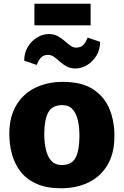

<svg xmlns="http://www.w3.org/2000/svg" viewBox="-20 -1004 665 1032"><path d="M308 8Q231 8 177.2 -15.8Q123.5 -39.5 91 -81Q58.5 -122.5 44 -176.2Q29.5 -230 30 -290Q31.5 -379 68.5 -440Q105.5 -501 170 -532.5Q234.5 -564 318 -564Q421 -564 482.2 -523Q543.5 -482 570 -414.5Q596.5 -347 595 -267Q594 -177.5 557.2 -116.2Q520.5 -55 456 -23.5Q391.5 8 308 8ZM312 -117Q365.5 -117 386.2 -156.2Q407 -195.5 407 -275Q407 -320 398.5 -357.2Q390 -394.5 370 -416.8Q350 -439 315 -439Q260.5 -439 239.2 -399.5Q218 -360 218 -284Q218 -238 226.8 -200Q235.5 -162 256 -139.5Q276.5 -117 312 -117ZM386 -636Q358.5 -636 338.2 -647Q318 -658 302 -672.5Q286 -687 270.8 -698Q255.5 -709 238 -709Q224 -709 213.2 -703.8Q202.5 -698.5 193.8 -686.8Q185 -675 177 -655L110 -678Q110 -720 129.8 -752.2Q149.5 -784.5 179.8 -802.8Q210 -821 242 -821Q270 -821 290.2 -810Q310.5 -799 326.8 -784.5Q343 -770 358 -759Q373 -748 390 -748Q402.5 -748 413.2 -752.5Q424 -757 433.5 -768.8Q443 -780.5 451 -802L518 -779Q518 -737 498.2 -704.8Q478.5 -672.5 448.2 -654.2Q418 -636 386 -636ZM165 -868V-984H467V-868Z"/></svg>

Font: Koeln Type Sans ExtraBold
Style: Regular
Weight: 800
Designer: Eben Sorkin
Foundry: Eben Sorkin
Version: Version 2.001